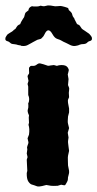

<svg xmlns="http://www.w3.org/2000/svg" viewBox="-50 -687 360 709"><path d="M65.4 -443.8H71.8Q78.6 -443.4 84 -447.3Q88.9 -451.2 92.8 -452.6Q96.7 -454.1 110.4 -449.7Q124 -445.3 126.5 -444.3Q128.9 -443.4 136.7 -445.3Q144.5 -446.8 148.9 -446.8L160.2 -443.8Q170.9 -447.8 184.6 -446.3Q198.2 -444.8 203.1 -432.1Q205.1 -428.2 202.6 -421.4Q200.2 -414.1 200.2 -412.1L203.1 -395L201.2 -373L205.1 -362.8Q206.1 -360.8 205.1 -353.5Q204.1 -346.2 204.1 -344.2L205.1 -328.1L201.2 -318.8Q200.2 -316.9 201.2 -307.1L205.1 -286.1V-272L201.2 -256.8Q199.2 -235.8 201.2 -230L205.1 -213.9L200.2 -196.8L203.1 -179.2Q200.2 -165 201.7 -156.7Q203.1 -148.4 203.1 -145L205.1 -129.9L201.2 -111.8Q200.2 -108.4 200.7 -93.8Q201.2 -79.1 201.2 -76.2L205.1 -56.2Q206.1 -48.8 203.1 -40Q200.2 -31.2 200.7 -25.4Q201.2 -19.5 190.9 -3.9Q189 -2 183.1 -3.4Q177.2 -4.9 175.8 -4.9L163.1 -1Q147 0 138.2 -1L121.1 -3.9L105.5 0Q93.8 2.9 86.9 1L76.2 -2.9Q74.2 -3.9 67.9 -5.4Q61.5 -6.8 54.7 -16.6Q48.3 -26.4 48.8 -47.9L50.8 -56.2L48.8 -97.2L51.8 -106.9L48.8 -120.1L50.8 -134.8L49.8 -143.1Q49.8 -145 51.8 -149.9Q53.7 -155.3 54.7 -158.2Q55.7 -161.1 53.7 -167.5Q52.2 -173.8 51.8 -176.3L57.1 -189.9Q60.1 -211.9 55.2 -226.1L57.1 -233.9L56.2 -252.9L57.1 -261.2Q50.3 -274.9 52.7 -282.2Q55.2 -289.6 54.7 -295.9Q54.2 -302.7 54.2 -306.2Q57.1 -309.1 57.6 -318.4Q58.1 -327.6 54.2 -335.9V-367.2L51.8 -377L55.2 -388.2L51.8 -404.8Q51.8 -407.2 53.7 -410.2Q55.7 -413.1 57.1 -415Q58.1 -417 57.1 -427.7Q56.2 -438.5 59.1 -439Q62 -443.8 65.4 -443.8ZM204.1 -649.9Q206.1 -647.9 210.9 -643.6Q215.8 -639.2 216.8 -633.3Q217.8 -627 221.7 -622.6Q225.6 -618.2 225.1 -616.2L233.9 -599.1Q234.9 -597.2 238.8 -596.2Q242.2 -594.7 244.1 -592.8Q246.1 -590.8 248.5 -586.4Q252 -580.1 255.9 -578.1Q259.8 -576.2 262.7 -573.7Q265.6 -571.3 272.5 -566.9Q279.8 -562.5 281.7 -559.6Q284.2 -556.2 287.1 -552.7Q290 -549.3 289.6 -543Q289.1 -536.6 279.3 -534.7Q275.4 -533.7 271 -528.8Q266.6 -523.9 252 -523.9L244.1 -522Q244.1 -521 236.3 -519Q228.5 -517.1 224.1 -517.1Q219.7 -517.1 214.8 -518.6Q210 -520 204.1 -523.4Q198.2 -526.9 194.3 -528.3Q190.4 -529.8 184.6 -532.7Q178.7 -536.1 175.8 -537.6Q172.9 -539.1 170.9 -540Q168.9 -541 161.1 -543.5Q151.9 -546.4 144 -560.5Q127.9 -589.8 114.3 -560.1Q111.3 -554.2 110.4 -553.2Q108.9 -551.8 106.4 -548.8Q104 -545.9 102.1 -544.4Q100.1 -543 95.2 -542Q89.8 -541 87.9 -540Q85.9 -539.1 81.5 -536.6Q77.1 -534.2 72.3 -531.7Q67.4 -529.3 64.5 -527.3Q61 -525.4 53.7 -521.5Q46.4 -517.1 36.6 -517.1Q26.9 -517.1 26.9 -519L15.1 -521Q14.2 -522 10.7 -522.5Q6.8 -522.9 5.9 -523.4Q4.9 -523.9 -2 -524.4Q-8.8 -524.9 -12.7 -529.3Q-17.1 -533.7 -23.4 -535.2Q-29.3 -536.6 -30.3 -542Q-30.8 -547.9 -27.8 -551.8Q-24.9 -555.7 -23.9 -558.1Q-22.9 -560.1 -13.2 -565.9Q-3.4 -571.3 -1 -574.2Q1 -577.1 4.4 -578.6Q7.8 -580.1 10.7 -586.4Q14.2 -592.8 19 -595.2Q23.9 -597.2 24.9 -598.1Q24.4 -599.6 29.3 -608.4Q34.2 -617.2 35.6 -618.7Q37.1 -620.1 38.1 -622.1Q39.1 -624 39.6 -625.5Q40 -627 41 -630.9Q42 -634.8 43 -637.7Q43.9 -640.6 48.3 -643.6Q52.7 -647 55.2 -648.9Q55.2 -659.2 67.9 -664.1L74.2 -663.1H86.9Q92.8 -663.1 100.1 -666L108.9 -664.1H113.8L127 -667Q137.7 -667 146 -665Q153.3 -663.1 161.1 -664.1Q168.9 -665 172.9 -665Q176.8 -665 189 -661.6Q201.2 -658.2 202.1 -656.2Q203.1 -654.3 204.1 -649.9Z"/></svg>

Font: AntiqueNobleBoldCondensed
Style: BoldCondensed
Weight: 700
Version: Version 001.000